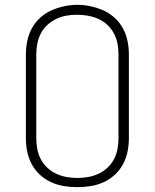

<svg xmlns="http://www.w3.org/2000/svg" viewBox="-20 -766 640 794"><path d="M300 8Q272 8 244.5 3.5Q217 -1 191.5 -12.5Q166 -24 145 -43.5Q124 -63 111 -87.5Q98 -112 92.5 -139.5Q87 -167 87 -195V-540Q87 -568 92.5 -595.5Q98 -623 111 -647.5Q124 -672 145 -691.5Q166 -711 191.5 -722.5Q217 -734 244.5 -740Q272 -746 300 -746Q328 -746 355.5 -740Q383 -734 408.5 -722.5Q434 -711 455 -691.5Q476 -672 489 -647.5Q502 -623 507.5 -595.5Q513 -568 513 -540V-195Q513 -167 507.5 -139.5Q502 -112 489 -87.5Q476 -63 455 -43.5Q434 -24 408.5 -12.5Q383 -1 355.5 3.5Q328 8 300 8ZM300 -30Q322 -30 344.5 -34Q367 -38 387.5 -47.5Q408 -57 424.5 -72.5Q441 -88 451.5 -108Q462 -128 466 -150.5Q470 -173 470 -195V-540Q470 -563 466 -585Q462 -607 451.5 -627Q441 -647 424 -663Q407 -679 386.5 -688Q366 -697 343 -701Q320 -705 298 -705Q275 -705 253 -701Q231 -697 211 -687Q191 -677 174.5 -661.5Q158 -646 148 -626Q138 -606 134 -584Q130 -562 130 -540V-195Q130 -173 134 -150.5Q138 -128 148.5 -108Q159 -88 175.5 -72.5Q192 -57 212.5 -47.5Q233 -38 255.5 -34Q278 -30 300 -30Z"/></svg>

Font: Iosevka Curly XLtEx
Style: Regular
Weight: 200
Width: 7
Monospace: yes
Designer: Belleve Invis
Foundry: Belleve Invis
Version: Version 11.1.0; ttfautohint (v1.8.3)